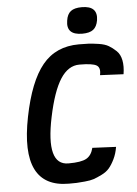

<svg xmlns="http://www.w3.org/2000/svg" viewBox="-62 -997 747 1044"><g transform="rotate(-5 311.5 -475.0)"><path d="M415 -806Q326 -806 339 -884Q344 -919 364 -934.5Q384 -950 424 -950Q513 -950 501 -872Q495 -837 475 -821.5Q455 -806 415 -806ZM271 0Q5 0 81 -381Q119 -572 192 -661Q265 -750 391 -750Q423 -750 443.5 -749Q464 -748 498 -743Q532 -738 552.5 -726Q573 -714 593 -695Q613 -676 619.5 -643Q626 -610 619 -567L491 -573Q500 -613 478 -626.5Q456 -640 386 -640H384Q323 -640 280.5 -574Q238 -508 209 -369Q155 -110 278 -110H280Q348 -110 376.5 -126Q405 -142 415 -183L544 -177Q538 -140 523.5 -110.5Q509 -81 493.5 -63Q478 -45 451.5 -32Q425 -19 407.5 -13Q390 -7 358.5 -4Q327 -1 313.5 -0.5Q300 0 271 0Z"/></g></svg>

Font: Hermit
Style: Bold Italic
Weight: 700
Italic angle: -10°
Designer: Pablo Caro
Version: Version 2.000;PS 002.000;hotconv 1.0.88;makeotf.lib2.5.64775